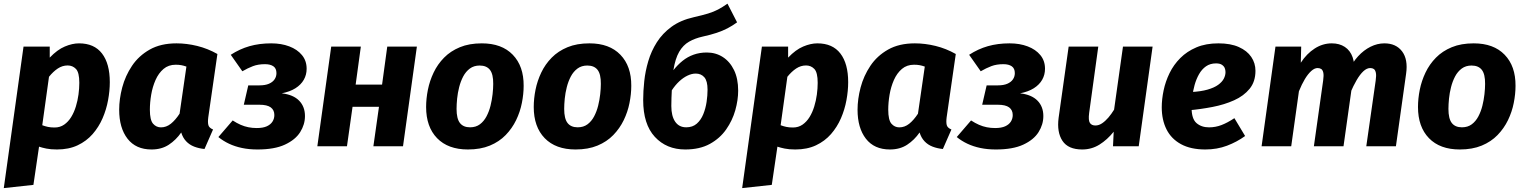

<svg xmlns="http://www.w3.org/2000/svg" viewBox="-29 -780 8130 1024"><path d="M149.2 206 -8.8 223.2 96.5 -531.6H236.3L236.3 -472.7Q276.6 -515.1 316.8 -531.9Q356.9 -548.8 392.4 -548.8Q473.5 -548.8 515.1 -494.6Q556.6 -440.5 556.6 -341.8Q556.6 -295.8 547.4 -245.9Q538.3 -195.9 518.1 -149.3Q497.9 -102.7 465.1 -65Q432.3 -27.4 385.1 -5.1Q338 17.2 274.7 17.2Q241.2 17.2 218.1 12.4Q195.1 7.6 179.2 2.2ZM262.1 -100Q291.3 -100 313.2 -115.3Q335.1 -130.5 350.6 -155.6Q366 -180.7 375.6 -212Q385.2 -243.3 389.6 -275.9Q394 -308.6 394 -338.3Q394 -393.7 376.1 -412.3Q358.2 -430.9 331.9 -430.9Q303.9 -430.9 279.3 -414.7Q254.8 -398.5 232.3 -370.5L196.4 -112.1Q211.7 -106.4 226.8 -103.2Q241.9 -100 262.1 -100Z M912.3 -548.8Q966.6 -548.8 1022.8 -535Q1079 -521.2 1130.5 -492L1081.7 -153.8Q1078.4 -127.8 1082.3 -112.9Q1086.1 -98.1 1107.2 -89.4L1061.7 14.6Q1032.5 11.9 1006.9 2.1Q981.4 -7.7 963.7 -26.6Q946 -45.4 937.5 -73.4Q909.7 -33.4 871.2 -8.1Q832.7 17.2 779.2 17.2Q695.6 17.2 651.1 -40.2Q606.6 -97.7 606.6 -194.6Q606.6 -251.8 622.9 -313.6Q639.2 -375.4 675 -428.9Q710.8 -482.4 769.5 -515.6Q828.2 -548.8 912.3 -548.8ZM907.8 -434.8Q869.6 -434.8 843.2 -412.4Q816.8 -389.9 800.6 -353.5Q784.5 -317 777.4 -275Q770.3 -233 770.3 -194.9Q770.3 -139.9 787.3 -120.3Q804.3 -100.7 829.4 -100.7Q857.8 -100.7 882 -119.9Q906.2 -139.1 928.8 -173.6L965.2 -424.9Q950.7 -430 937.7 -432.4Q924.7 -434.8 907.8 -434.8Z M1417.5 -548.8Q1471.3 -548.8 1513.9 -532.6Q1556.5 -516.5 1581.4 -486.3Q1606.4 -456.2 1606.4 -413.2Q1606.4 -381.2 1591.3 -354.6Q1576.2 -328 1546.6 -309.3Q1517 -290.7 1473.4 -282.3Q1534.9 -275.3 1566.2 -243.3Q1597.5 -211.4 1597.5 -161Q1597.5 -116.1 1572 -75.4Q1546.6 -34.8 1490.8 -8.8Q1435.1 17.2 1344.3 17.2Q1299.4 17.2 1261.5 9.2Q1223.5 1.2 1192.3 -13.6Q1161 -28.4 1135.7 -49.1L1212 -137.6Q1234 -123.3 1254.4 -114.4Q1274.8 -105.5 1296.1 -101.3Q1317.3 -97.1 1340.4 -97.1Q1373.5 -97.1 1393.9 -106.4Q1414.3 -115.7 1424.2 -131.4Q1434.2 -147.1 1434.2 -166.6Q1434.2 -193 1415.1 -207.2Q1396 -221.4 1354.7 -221.4H1271.3L1295.1 -324.7H1355.3Q1385.4 -324.7 1405.3 -333.3Q1425.2 -341.9 1435.3 -356.7Q1445.4 -371.5 1445.4 -389.9Q1445.4 -415.2 1429 -426.5Q1412.7 -437.7 1384.4 -437.7Q1347.8 -437.7 1320.3 -427.3Q1292.9 -416.9 1263.5 -399.9L1201.7 -487.8Q1249.2 -518.8 1301.8 -533.8Q1354.3 -548.8 1417.5 -548.8Z M2120.4 0H1962.4L1992.2 -210.5H1851.3L1821.5 0H1663.5L1737.5 -531.6H1895.5L1867.8 -328.8H2008.7L2036.4 -531.6H2194.4Z M2466.4 17.2Q2360.6 17.2 2302.1 -43.1Q2243.6 -103.4 2243.6 -209.3Q2243.6 -254.1 2253.1 -301.4Q2262.6 -348.7 2283.7 -393Q2304.8 -437.3 2339.4 -472.5Q2374 -507.7 2423.8 -528.2Q2473.5 -548.8 2540.7 -548.8Q2647.2 -548.8 2705.8 -488Q2764.5 -427.2 2763.8 -322.3Q2763.8 -278.4 2754.3 -230.8Q2744.9 -183.2 2723.6 -139.2Q2702.3 -95.2 2667.9 -59.7Q2633.5 -24.2 2583.6 -3.5Q2533.7 17.2 2466.4 17.2ZM2477.9 -101Q2509.1 -101 2530.5 -117.1Q2551.9 -133.1 2565.7 -159.4Q2579.5 -185.6 2587.1 -216.2Q2594.7 -246.9 2598.1 -277.5Q2601.5 -308.2 2601.5 -332.3Q2602.1 -384.4 2584 -407.5Q2566 -430.5 2529.2 -430.5Q2498.7 -430.5 2477 -414.5Q2455.3 -398.4 2441.4 -372.2Q2427.6 -345.9 2419.9 -315.3Q2412.1 -284.7 2409 -254Q2406 -223.4 2406 -199.3Q2406 -147.2 2423.9 -124.1Q2441.8 -101 2477.9 -101Z M3040.4 17.2Q2934.6 17.2 2876.1 -43.1Q2817.6 -103.4 2817.6 -209.3Q2817.6 -254.1 2827.1 -301.4Q2836.6 -348.7 2857.7 -393Q2878.8 -437.3 2913.4 -472.5Q2948 -507.7 2997.8 -528.2Q3047.5 -548.8 3114.7 -548.8Q3221.2 -548.8 3279.8 -488Q3338.5 -427.2 3337.8 -322.3Q3337.8 -278.4 3328.3 -230.8Q3318.9 -183.2 3297.6 -139.2Q3276.3 -95.2 3241.9 -59.7Q3207.5 -24.2 3157.6 -3.5Q3107.7 17.2 3040.4 17.2ZM3051.9 -101Q3083.1 -101 3104.5 -117.1Q3125.9 -133.1 3139.7 -159.4Q3153.5 -185.6 3161.1 -216.2Q3168.7 -246.9 3172.1 -277.5Q3175.5 -308.2 3175.5 -332.3Q3176.1 -384.4 3158 -407.5Q3140 -430.5 3103.2 -430.5Q3072.7 -430.5 3051 -414.5Q3029.3 -398.4 3015.4 -372.2Q3001.6 -345.9 2993.9 -315.3Q2986.1 -284.7 2983 -254Q2980 -223.4 2980 -199.3Q2980 -147.2 2997.9 -124.1Q3015.8 -101 3051.9 -101Z M3740.8 -500Q3788.2 -500 3825.9 -475.9Q3863.6 -451.7 3885.8 -406.3Q3907.9 -360.8 3907.9 -296.5Q3907.9 -246.6 3892.6 -192.1Q3877.3 -137.6 3844 -89.9Q3810.8 -42.2 3756.9 -12.5Q3703 17.2 3625.4 17.2Q3525.7 17.2 3463.5 -50.1Q3401.3 -117.4 3401.3 -246.6Q3401.3 -293.7 3407 -346.9Q3412.6 -400.2 3428.5 -453.9Q3444.3 -507.6 3474.3 -554.7Q3504.2 -601.9 3552.3 -637.1Q3600.4 -672.3 3671.3 -688.3Q3718.1 -698.9 3747.9 -708Q3777.6 -717.2 3800.7 -729.3Q3823.9 -741.5 3850.9 -760.5L3902.1 -660.8Q3876.5 -642.3 3850.6 -628.8Q3824.8 -615.4 3793.3 -604.9Q3761.9 -594.4 3717.9 -584.7Q3677.5 -575.7 3645.8 -557.6Q3614.2 -539.5 3593.3 -503.7Q3572.5 -468 3562.4 -405.6Q3585 -434.3 3611.5 -455.6Q3637.9 -476.9 3670.1 -488.4Q3702.4 -500 3740.8 -500ZM3630.9 -101Q3665.2 -101 3687.3 -120.6Q3709.4 -140.2 3721.9 -171Q3734.4 -201.9 3739.5 -236.4Q3744.6 -270.9 3744.6 -301.7Q3744.6 -348.3 3727.4 -368Q3710.2 -387.6 3681.5 -387.6Q3660.5 -387.6 3637.8 -376.8Q3615 -366 3593.6 -346.1Q3572.2 -326.1 3554 -298.4Q3553 -279.1 3552.2 -258.3Q3551.4 -237.5 3551.4 -214.8Q3551.4 -160.8 3572 -130.9Q3592.6 -101 3630.9 -101Z M4087.2 206 3929.2 223.2 4034.5 -531.6H4174.3L4174.3 -472.7Q4214.6 -515.1 4254.8 -531.9Q4294.9 -548.8 4330.4 -548.8Q4411.5 -548.8 4453.1 -494.6Q4494.6 -440.5 4494.6 -341.8Q4494.6 -295.8 4485.4 -245.9Q4476.3 -195.9 4456.1 -149.3Q4435.9 -102.7 4403.1 -65Q4370.3 -27.4 4323.1 -5.1Q4276 17.2 4212.7 17.2Q4179.2 17.2 4156.1 12.4Q4133.1 7.6 4117.2 2.2ZM4200.1 -100Q4229.3 -100 4251.2 -115.3Q4273.1 -130.5 4288.6 -155.6Q4304 -180.7 4313.6 -212Q4323.2 -243.3 4327.6 -275.9Q4332 -308.6 4332 -338.3Q4332 -393.7 4314.1 -412.3Q4296.2 -430.9 4269.9 -430.9Q4241.9 -430.9 4217.3 -414.7Q4192.8 -398.5 4170.3 -370.5L4134.4 -112.1Q4149.7 -106.4 4164.8 -103.2Q4179.9 -100 4200.1 -100Z M4850.3 -548.8Q4904.6 -548.8 4960.8 -535Q5017 -521.2 5068.5 -492L5019.7 -153.8Q5016.4 -127.8 5020.3 -112.9Q5024.1 -98.1 5045.2 -89.4L4999.7 14.6Q4970.5 11.9 4944.9 2.1Q4919.4 -7.7 4901.7 -26.6Q4884 -45.4 4875.5 -73.4Q4847.7 -33.4 4809.2 -8.1Q4770.7 17.2 4717.2 17.2Q4633.6 17.2 4589.1 -40.2Q4544.6 -97.7 4544.6 -194.6Q4544.6 -251.8 4560.9 -313.6Q4577.2 -375.4 4613 -428.9Q4648.8 -482.4 4707.5 -515.6Q4766.2 -548.8 4850.3 -548.8ZM4845.8 -434.8Q4807.6 -434.8 4781.2 -412.4Q4754.8 -389.9 4738.6 -353.5Q4722.5 -317 4715.4 -275Q4708.3 -233 4708.3 -194.9Q4708.3 -139.9 4725.3 -120.3Q4742.3 -100.7 4767.4 -100.7Q4795.8 -100.7 4820 -119.9Q4844.2 -139.1 4866.8 -173.6L4903.2 -424.9Q4888.7 -430 4875.7 -432.4Q4862.7 -434.8 4845.8 -434.8Z M5355.5 -548.8Q5409.3 -548.8 5451.9 -532.6Q5494.5 -516.5 5519.4 -486.3Q5544.4 -456.2 5544.4 -413.2Q5544.4 -381.2 5529.3 -354.6Q5514.2 -328 5484.6 -309.3Q5455 -290.7 5411.4 -282.3Q5472.9 -275.3 5504.2 -243.3Q5535.5 -211.4 5535.5 -161Q5535.5 -116.1 5510 -75.4Q5484.6 -34.8 5428.8 -8.8Q5373.1 17.2 5282.3 17.2Q5237.4 17.2 5199.5 9.2Q5161.5 1.2 5130.3 -13.6Q5099 -28.4 5073.7 -49.1L5150 -137.6Q5172 -123.3 5192.4 -114.4Q5212.8 -105.5 5234.1 -101.3Q5255.3 -97.1 5278.4 -97.1Q5311.5 -97.1 5331.9 -106.4Q5352.3 -115.7 5362.2 -131.4Q5372.2 -147.1 5372.2 -166.6Q5372.2 -193 5353.1 -207.2Q5334 -221.4 5292.7 -221.4H5209.3L5233.1 -324.7H5293.3Q5323.4 -324.7 5343.3 -333.3Q5363.2 -341.9 5373.3 -356.7Q5383.4 -371.5 5383.4 -389.9Q5383.4 -415.2 5367 -426.5Q5350.7 -437.7 5322.4 -437.7Q5285.8 -437.7 5258.3 -427.3Q5230.9 -416.9 5201.5 -399.9L5139.7 -487.8Q5187.2 -518.8 5239.8 -533.8Q5292.3 -548.8 5355.5 -548.8Z M5742.6 17.2Q5668 17.2 5637.4 -28.9Q5606.9 -75 5616.9 -151.3L5670.5 -531.6H5828.5L5779.8 -177.5Q5774.7 -138.4 5783.7 -124.6Q5792.6 -110.7 5813.3 -110.7Q5831.3 -110.7 5848.8 -122.4Q5866.2 -134.1 5882.5 -153.1Q5898.7 -172.2 5912.8 -195.1L5960.2 -531.6H6118.2L6044.2 0H5907L5910.7 -77.5Q5876.3 -34.6 5834.7 -8.7Q5793 17.2 5742.6 17.2Z M6469.2 -548.8Q6534.3 -548.8 6578.1 -529.1Q6622 -509.5 6644.4 -476.4Q6666.8 -443.3 6666.8 -402.4Q6666.8 -344.7 6635.7 -306.6Q6604.6 -268.4 6552.8 -245.1Q6501 -221.8 6437.8 -209.6Q6374.6 -197.4 6310.8 -191.7L6323 -289.1Q6375.5 -291.8 6411 -302Q6446.4 -312.1 6467.5 -327.3Q6488.6 -342.5 6497.8 -360.1Q6507 -377.8 6507 -395.5Q6507 -407.2 6502.7 -417.5Q6498.3 -427.7 6487.3 -434.8Q6476.4 -441.9 6456.5 -441.9Q6425.3 -441.9 6402.9 -426.2Q6380.6 -410.5 6365.8 -384.3Q6351 -358.1 6342.2 -326.7Q6333.5 -295.2 6329.8 -263.6Q6326.1 -232 6326.1 -205.9Q6326.1 -146.2 6352.4 -123.5Q6378.7 -100.8 6419.3 -100.8Q6453.7 -100.8 6485.7 -113.1Q6517.8 -125.4 6554.4 -149.8L6611.6 -54.6Q6568 -23 6515 -2.9Q6462 17.2 6399.2 17.2Q6321.5 17.2 6269.7 -11.1Q6217.9 -39.3 6192.4 -90Q6167 -140.6 6167 -207.9Q6167 -250.9 6177 -298.2Q6186.9 -345.5 6208.7 -390.2Q6230.5 -434.8 6266.1 -470.5Q6301.6 -506.1 6351.8 -527.4Q6402 -548.8 6469.2 -548.8Z M7074.1 -548.8Q7114.6 -548.8 7143.4 -529.8Q7172.3 -510.8 7185.1 -474.4Q7198 -438.1 7190.7 -385.7L7136.4 0H6978.4L7027.8 -350.4Q7031.8 -378.1 7028.6 -392.5Q7025.3 -407 7017.3 -412.1Q7009.3 -417.1 6998.1 -417.1Q6981.8 -417.1 6964.3 -401.3Q6946.8 -385.5 6930.2 -358.1Q6913.7 -330.6 6898.6 -293.2L6857.5 0H6699.5L6773.5 -531.6H6910.7L6908.6 -445.5Q6940 -493.9 6982.7 -521.3Q7025.3 -548.8 7074.1 -548.8ZM7354.3 -548.8Q7416.5 -548.8 7448.9 -505.9Q7481.2 -463 7470.2 -386.7L7415.9 0H7257.9L7308 -350.4Q7312 -378.1 7308.8 -392.5Q7305.5 -407 7297.8 -412.1Q7290.2 -417.1 7279 -417.1Q7260.7 -417.1 7242.4 -400.1Q7224.2 -383.1 7206.7 -353.3Q7189.2 -323.4 7172.4 -284.1L7164.1 -403.3Q7184.3 -447.2 7214.2 -479.9Q7244.2 -512.6 7280.4 -530.7Q7316.7 -548.8 7354.3 -548.8Z M7756.4 17.2Q7650.6 17.2 7592.1 -43.1Q7533.6 -103.4 7533.6 -209.3Q7533.6 -254.1 7543.1 -301.4Q7552.6 -348.7 7573.7 -393Q7594.8 -437.3 7629.4 -472.5Q7664 -507.7 7713.8 -528.2Q7763.5 -548.8 7830.7 -548.8Q7937.2 -548.8 7995.8 -488Q8054.5 -427.2 8053.8 -322.3Q8053.8 -278.4 8044.3 -230.8Q8034.9 -183.2 8013.6 -139.2Q7992.3 -95.2 7957.9 -59.7Q7923.5 -24.2 7873.6 -3.5Q7823.7 17.2 7756.4 17.2ZM7767.9 -101Q7799.1 -101 7820.5 -117.1Q7841.9 -133.1 7855.7 -159.4Q7869.5 -185.6 7877.1 -216.2Q7884.7 -246.9 7888.1 -277.5Q7891.5 -308.2 7891.5 -332.3Q7892.1 -384.4 7874 -407.5Q7856 -430.5 7819.2 -430.5Q7788.7 -430.5 7767 -414.5Q7745.3 -398.4 7731.4 -372.2Q7717.6 -345.9 7709.9 -315.3Q7702.1 -284.7 7699 -254Q7696 -223.4 7696 -199.3Q7696 -147.2 7713.9 -124.1Q7731.8 -101 7767.9 -101Z"/></svg>

Font: Fira Sans Variable
Style: Italic
Weight: 397
Italic angle: -8°
Designer: Carrois Corporate & Edenspiekermann AG
Foundry: Carrois Corporate GbR & Edenspiekermann AG
Version: Version 4.202